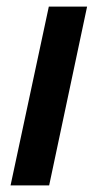

<svg xmlns="http://www.w3.org/2000/svg" viewBox="-20 -562 296 582"><path d="M12 0H129L244 -542H128Z"/></svg>

Font: Noto Sans SemiCondensed SemiBold
Style: Italic
Weight: 600
Width: 4
Italic angle: -12°
Designer: Monotype Design Team
Foundry: Monotype Imaging Inc.
Version: Version 2.013